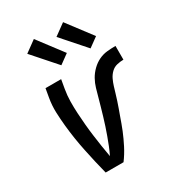

<svg xmlns="http://www.w3.org/2000/svg" viewBox="-185 -866 873 968"><g transform="rotate(-30 252.0 -382.0)"><path d="M246 0H142Q132 -38 123.5 -76Q115 -114 107 -152Q99 -190 93 -229Q87 -268 83 -307.5Q79 -347 77.5 -387Q76 -427 83 -468L92 -520H183L174 -468Q168 -433 167.5 -398.5Q167 -364 169 -329.5Q171 -295 174 -261Q177 -227 181.5 -193.5Q186 -160 191 -127Q196 -94 202 -61Q213 -83 222.5 -107Q232 -131 240.5 -154.5Q249 -178 257 -202Q265 -226 272 -250Q279 -274 286 -298Q293 -322 299.5 -346Q306 -370 313 -394Q320 -418 332.5 -440.5Q345 -463 364.5 -482Q384 -501 407 -512Q430 -523 455 -525.5Q480 -528 504 -528V-448Q486 -448 466.5 -443.5Q447 -439 432.5 -425Q418 -411 409.5 -393Q401 -375 395.5 -357Q390 -339 384.5 -320.5Q379 -302 373 -283.5Q367 -265 360.5 -247Q354 -229 347.5 -211Q341 -193 334.5 -174.5Q328 -156 320.5 -138Q313 -120 305 -102.5Q297 -85 288 -67.5Q279 -50 268.5 -33Q258 -16 246 0ZM389 -580 269 -716 335 -764 444 -620ZM219 -580 99 -716 165 -764 274 -620Z"/></g></svg>

Font: Iosevka Term Curly Md Obl
Style: Regular
Weight: 500
Italic angle: -9°
Designer: Belleve Invis
Foundry: Belleve Invis
Version: Version 32.3.0